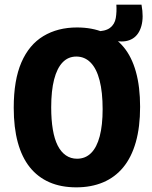

<svg xmlns="http://www.w3.org/2000/svg" viewBox="-20 -791 655 825"><path d="M485 -614 391 -622 389 -656Q433 -656 453 -671.5Q473 -687 477.5 -713.5Q482 -740 480 -771H588Q598 -717 587.5 -679.5Q577 -642 550.5 -625.5Q524 -609 485 -614ZM308 14Q242 14 192 -8Q142 -30 108 -72.5Q74 -115 56.5 -179Q39 -243 39 -328Q39 -447 72 -523Q105 -599 166.5 -636Q228 -673 311 -673Q375 -673 425.5 -652Q476 -631 511 -589Q546 -547 564 -482.5Q582 -418 582 -332Q582 -245 563.5 -180Q545 -115 509.5 -72Q474 -29 423 -7.5Q372 14 308 14ZM311 -109Q347 -109 371.5 -133.5Q396 -158 408.5 -205.5Q421 -253 421 -322Q421 -395 408 -445.5Q395 -496 369.5 -522Q344 -548 308 -548Q273 -548 249 -523Q225 -498 212.5 -449.5Q200 -401 200 -330Q200 -276 207 -234.5Q214 -193 228 -165.5Q242 -138 263 -123.5Q284 -109 311 -109Z"/></svg>

Font: Bricolage Grotesque 24pt SemiCondensed ExtraBold
Style: Regular
Weight: 800
Width: 4
Designer: Mathieu Triay
Foundry: Atelier Triay
Version: Version 1.001;gftools[0.9.33.dev8+g029e19f]